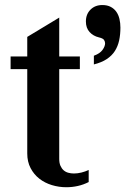

<svg xmlns="http://www.w3.org/2000/svg" viewBox="-20 -747 548 777"><path d="M22.9 -467.3V-518.6H90.3V-597.7L219.7 -675.8V-518.6H303.2V-467.3H219.7V-104Q219.7 -87.4 224.6 -76.2Q229.5 -64.9 237.5 -57.9Q245.6 -50.8 256.3 -47.9Q267.1 -44.9 279.3 -44.9Q293.9 -44.9 309.6 -48.8Q325.2 -52.7 338.9 -59.1V-10.3Q317.9 0.5 294.9 5.6Q272 10.7 248.5 10.7Q218.3 10.7 189.7 2Q161.1 -6.8 139.2 -23.9Q117.2 -41 103.8 -66.7Q90.3 -92.3 90.3 -126V-467.3ZM467.3 -635.3Q467.3 -607.4 462.2 -583.5Q457 -559.6 444.8 -540.5Q432.6 -521.5 411.9 -507.8Q391.1 -494.1 359.9 -486.3V-521.5Q384.3 -530.3 394.8 -544.9Q405.3 -559.6 405.3 -571.8Q405.3 -578.6 401.1 -585.2Q397 -591.8 380.4 -595.7Q357.4 -601.1 342.5 -617.4Q327.6 -633.8 327.6 -660.2Q327.6 -689.5 346.2 -708Q364.7 -726.6 394 -726.6Q414.1 -726.6 428 -719.2Q441.9 -711.9 450.7 -699.5Q459.5 -687 463.4 -670.4Q467.3 -653.8 467.3 -635.3Z"/></svg>

Font: Arian AMU Serif
Style: Bold
Weight: 700
Designer: Ruben Hakobyan (Tarumian)
Foundry: Ruben Hakobyan (Tarumian)
Version: Version 1.002